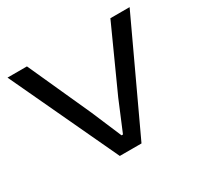

<svg xmlns="http://www.w3.org/2000/svg" viewBox="-118 -669 844 813"><g transform="rotate(-30 304.0 -262.5)"><path d="M251 0 5 -525H100L239 -218L301 -72H308L369 -218L508 -525H602L357 0Z"/></g></svg>

Font: Mona Sans Expanded
Style: Regular
Weight: 400
Width: 7
Designer: Deni Anggara
Foundry: GitHub
Version: Version 2.000